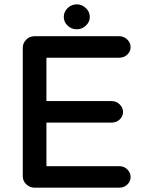

<svg xmlns="http://www.w3.org/2000/svg" viewBox="-20 -857 663 885"><path d="M274 -779Q274 -802 291.5 -819.5Q309 -837 334 -837Q358 -837 376 -819.5Q394 -802 394 -779Q394 -756 376 -739Q358 -722 334 -722Q309 -722 291.5 -739Q274 -756 274 -779ZM85 -637Q85 -658 100.5 -674Q116 -690 139 -690H530Q551 -690 566.5 -675Q582 -660 582 -640Q582 -620 567 -605.5Q552 -591 530 -591H196Q195 -591 194.5 -590Q194 -589 194 -586V-391H495Q516 -391 531.5 -376Q547 -361 547 -341Q547 -321 532 -306.5Q517 -292 495 -292H194V-96Q194 -93 194.5 -92Q195 -91 196 -91H530Q552 -91 567 -76Q582 -61 582 -41Q582 -21 567 -6.5Q552 8 530 8H139Q117 8 101 -7.5Q85 -23 85 -44Z"/></svg>

Font: 寒蝉全圆体 Bold
Style: Regular
Weight: 700
Designer: Warren2060
      Designed by Motoya company      

      [Varela Round]
      Joe Prince(Latin component); Avraham Cornf
Foundry: ChillType
Version: Version 3.200